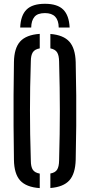

<svg xmlns="http://www.w3.org/2000/svg" viewBox="-20 -985 474 1012"><path d="M189.5 6.5Q118 1.5 86.2 -33.8Q54.5 -69 53.5 -142.5Q52 -240 51.5 -321.2Q51 -402.5 51.5 -482.5Q52 -562.5 53.5 -657.5Q54.5 -731 86.2 -766.2Q118 -801.5 189.5 -806.5V-730Q163.5 -725.5 153 -709.5Q142.5 -693.5 142.5 -661Q140 -587.5 139 -525Q138 -462.5 138 -402.8Q138 -343 139 -279Q140 -215 142.5 -139Q142.5 -106 153 -90.2Q163.5 -74.5 189.5 -70ZM245.5 6V-70.5Q271 -75 281 -90.8Q291 -106.5 291.5 -139Q293.5 -213.5 294.5 -276.8Q295.5 -340 295.5 -399.8Q295.5 -459.5 294.5 -522.8Q293.5 -586 291.5 -661Q291 -693 281 -709Q271 -725 245.5 -730V-806Q314.5 -800.5 345.8 -765.2Q377 -730 379 -657.5Q381 -562.5 381.8 -482.2Q382.5 -402 381.8 -321Q381 -240 379 -142.5Q377 -69.5 345.8 -34.5Q314.5 0.5 245.5 6ZM217 -965Q151 -965 120 -934.5Q89 -904 86.5 -840H144.5Q145 -876 161.5 -896Q178 -916 217 -916Q288.5 -916 289.5 -840H347Q344 -904 313.2 -934.5Q282.5 -965 217 -965Z"/></svg>

Font: Big Shoulders Stencil Text Medium
Style: Regular
Weight: 500
Designer: Patric King
Foundry: XO Type Co
Version: Version 1.000